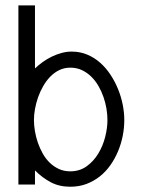

<svg xmlns="http://www.w3.org/2000/svg" viewBox="-20 -690 534 718"><path d="M110.8 -434.1Q124 -446.8 140.1 -458.3Q156.2 -469.7 173.8 -478.3Q191.4 -486.8 210.2 -491.9Q229 -497.1 248 -497.1Q279.3 -497.1 306.2 -485.8Q333 -474.6 354.7 -455.3Q376.5 -436 393.3 -410.4Q410.2 -384.8 421.6 -356.4Q433.1 -328.1 439 -298.3Q444.8 -268.6 444.8 -241.2Q444.8 -211.9 439 -182.1Q433.1 -152.3 421.6 -124.8Q410.2 -97.2 393.1 -72.8Q376 -48.3 353.5 -30.5Q331.1 -12.7 303.5 -2.2Q275.9 8.3 242.7 8.3Q201.7 8.3 170.2 -8.3Q138.7 -24.9 110.8 -52.7V0H48.8V-669.9H110.8ZM381.8 -241.2Q381.8 -261.2 378.2 -283.4Q374.5 -305.7 366.9 -327.4Q359.4 -349.1 347.9 -368.9Q336.4 -388.7 320.8 -403.8Q305.2 -418.9 285.9 -428Q266.6 -437 242.7 -437Q220.2 -437 201.4 -427.7Q182.6 -418.5 167.7 -403.1Q152.8 -387.7 141.4 -367.7Q129.9 -347.7 122.3 -325.9Q114.7 -304.2 110.8 -282.2Q106.9 -260.3 106.9 -241.2Q106.9 -221.7 110.6 -199.7Q114.3 -177.7 121.6 -156.5Q128.9 -135.3 139.9 -115.7Q150.9 -96.2 166 -81.5Q181.2 -66.9 200.2 -58.1Q219.2 -49.3 242.7 -49.3Q277.8 -49.3 304 -68.1Q330.1 -86.9 347.4 -115.5Q364.7 -144 373.3 -177.7Q381.8 -211.4 381.8 -241.2Z"/></svg>

Font: SengPathom
Style: Regular
Weight: 400
Designer: John M. Durdin
Foundry: Lao Script for Windows
Version: Version 1.300